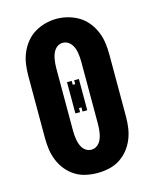

<svg xmlns="http://www.w3.org/2000/svg" viewBox="-114 -822 727 907"><g transform="rotate(-15 250.0 -369.0)"><path d="M250 8Q222 8 194 2Q166 -4 142 -19Q118 -34 100 -56Q82 -78 71 -104.5Q60 -131 56 -159Q52 -187 52 -215V-520Q52 -548 56 -576.5Q60 -605 71 -631Q82 -657 100 -679.5Q118 -702 142 -716.5Q166 -731 194 -738.5Q222 -746 250 -746Q278 -746 306 -738.5Q334 -731 358 -716.5Q382 -702 400 -679.5Q418 -657 429 -631Q440 -605 444 -576.5Q448 -548 448 -520V-215Q448 -187 444 -159Q440 -131 429 -104.5Q418 -78 400 -56Q382 -34 358 -19Q334 -4 306 2Q278 8 250 8ZM250 -106Q262 -106 272.5 -111.5Q283 -117 290 -126.5Q297 -136 301 -147Q305 -158 307 -169Q309 -180 310 -191.5Q311 -203 311 -215V-520Q311 -532 310 -543.5Q309 -555 307 -566.5Q305 -578 300.5 -589Q296 -600 289 -609Q282 -618 271.5 -623.5Q261 -629 249 -629Q238 -629 227.5 -623.5Q217 -618 210 -608.5Q203 -599 199 -588Q195 -577 193 -566Q191 -555 190 -543.5Q189 -532 189 -520V-215Q189 -203 190 -191.5Q191 -180 193 -169Q195 -158 199 -147Q203 -136 210 -126.5Q217 -117 227.5 -111.5Q238 -106 250 -106ZM221 -291V-444H244V-425H256V-444H279V-291H256V-311H244V-291Z"/></g></svg>

Font: Iosevka Slab Heavy
Style: Regular
Weight: 900
Monospace: yes
Designer: Belleve Invis
Foundry: Belleve Invis
Version: Version 11.1.0; ttfautohint (v1.8.3)